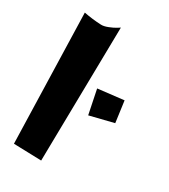

<svg xmlns="http://www.w3.org/2000/svg" viewBox="-176 -780 768 874"><g transform="rotate(30 208.0 -343.0)"><path d="M267.1 -275.4 241.2 -401.9 376.5 -417.5 391.6 -306.2ZM39.1 5.4 20 -672.9Q64.9 -664.1 109.9 -662.1Q125 -661.1 146.7 -669.7Q168.5 -678.2 182.6 -687L196.3 -695.8L184.6 9.8Z"/></g></svg>

Font: Some Time Later
Style: Regular
Weight: 400
Version: Version 003.300